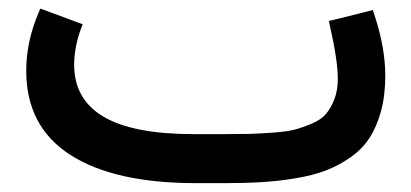

<svg xmlns="http://www.w3.org/2000/svg" viewBox="-20 -414 930 434"><path d="M486.1 0H423.2Q238.3 0 138.8 -64Q39.3 -128 39.3 -253.9Q39.3 -320.4 67.5 -385.9L71 -394.5L80.1 -391.4L157.2 -362.7L166.8 -359.2L163.2 -349.6Q147.6 -307.3 147.6 -266.5Q148.1 -188.9 214.6 -149.9Q281.1 -110.8 418.1 -110.8H482.6Q521.4 -110.8 542.3 -111.3Q563.2 -111.8 595.7 -114.1Q628.2 -116.4 645.6 -120.9Q663 -125.4 684.6 -134.5Q706.3 -143.6 717.1 -156.7Q728 -169.8 735.8 -189.7Q743.6 -209.6 743.6 -235.8Q743.6 -277.6 725.4 -357.2L723.4 -366.8L733 -368.8L813.6 -388.9L822.7 -391.4L825.7 -382.4Q850.9 -306.8 850.9 -243.3Q850.9 -198.5 841.3 -163Q831.7 -127.5 815.1 -102Q798.5 -76.6 772 -58.2Q745.6 -39.8 716.6 -28.7Q687.7 -17.6 648.4 -11.1Q609.1 -4.5 571.5 -2.3Q534 0 486.1 0Z"/></svg>

Font: Vazir FD Medium
Style: Regular
Weight: 500
Foundry: DejaVu fonts team - Redesigned by Saber Rastikerdar
Version: Version 21.10;October 20, 2019;FontCreator 12.0.0.2547 64-bi